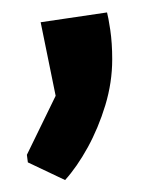

<svg xmlns="http://www.w3.org/2000/svg" viewBox="-20 -151 257 315"><path d="M25.7 115.4 24.1 103 71.3 6.2 46.7 -114.5 155.6 -130.6Q157.6 -123.6 160.9 -102Q164.1 -80.4 164.1 -53.7Q164.1 -15.9 152.8 21.6Q141.4 59 123.9 90.9Q106.3 122.8 86.8 144.4Z"/></svg>

Font: Kreon Light
Style: Regular
Weight: 300
Designer: Julia Petretta
Foundry: Julia Petretta and Eli Heuer
Version: Version 2.002